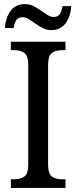

<svg xmlns="http://www.w3.org/2000/svg" viewBox="-20 -918 372 938"><path d="M33 -42H49Q82 -42 100 -56.5Q118 -71 118 -112V-601Q118 -644 100 -658.5Q82 -673 49 -673H33V-714H300V-673H284Q250 -673 232.5 -658.5Q215 -644 215 -601V-113Q215 -71 232.5 -56.5Q250 -42 284 -42H300V0H33ZM145 -808Q127 -821 115 -827.5Q103 -834 91 -834Q69 -834 59.5 -819.5Q50 -805 47 -781H4Q7 -831 31.5 -864.5Q56 -898 102 -898Q125 -898 143.5 -888.5Q162 -879 188 -861Q206 -848 218 -841.5Q230 -835 241 -835Q263 -835 272.5 -849.5Q282 -864 285 -888H328Q325 -838 300.5 -804.5Q276 -771 232 -771Q208 -771 189.5 -780.5Q171 -790 145 -808Z"/></svg>

Font: Noto Serif Narrow
Style: Regular
Weight: 400
Width: 4
Designer: Monotype Design Team
Foundry: Monotype Imaging Inc.
Version: Version 1.001